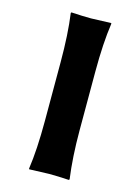

<svg xmlns="http://www.w3.org/2000/svg" viewBox="-103 -707 557 769"><g transform="rotate(15 175.5 -322.5)"><path d="M106 -444.8V-200.2C106 -120.8 102.1 -54 94.2 0L95.2 2.9L178.2 0C201 0 228.2 1 259.8 2.9L262.2 0C254.1 -59.6 250 -126.3 250 -200.2V-444.8C250 -522.9 254.1 -589.7 262.2 -645L261.2 -647.9L178.2 -645C155.4 -645 128.1 -646 96.2 -647.9L94.2 -645C102.1 -588.1 106 -521.3 106 -444.8Z"/></g></svg>

Font: Linux Biolinum G
Style: Bold
Weight: 700
Designer: Philipp H. Poll
Foundry: Philipp H. Poll
Version: Version 1.1.0